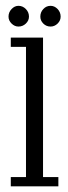

<svg xmlns="http://www.w3.org/2000/svg" viewBox="-20 -656 239 676"><path d="M18 0V-32.5H71.5V-491H18V-523.5H131.5V-32.5H185.5V0ZM158 -562.5Q143 -562.5 132.5 -573Q122 -583.5 122 -597.5Q122 -613 132.5 -624.2Q143 -635.5 158 -635.5Q172 -635.5 182.8 -624.2Q193.5 -613 193.5 -597.5Q193.5 -583.5 182.8 -573Q172 -562.5 158 -562.5ZM45 -562.5Q31.5 -562.5 20.8 -573Q10 -583.5 10 -597.5Q10 -613 20.8 -624.2Q31.5 -635.5 45 -635.5Q60 -635.5 71 -624.2Q82 -613 82 -597.5Q82 -583.5 71 -573Q60 -562.5 45 -562.5Z"/></svg>

Font: Imbue 10pt Light
Style: Regular
Weight: 300
Designer: Tyler Finck
Foundry: Etcetera Type Company
Version: Version 1.102; ttfautohint (v1.8.3)